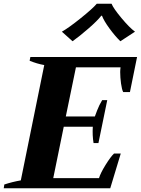

<svg xmlns="http://www.w3.org/2000/svg" viewBox="-40 -1004 751 1024"><path d="M347 -784 290 -835Q327 -856 390.5 -907Q454 -958 476 -984H555Q565 -959 608 -907.5Q651 -856 680 -835L602 -784Q574 -811 544 -852Q514 -893 504 -920H500Q480 -894 433 -853Q386 -812 347 -784ZM691 -700 653 -513H617Q610 -526 605.5 -558.5Q601 -591 601 -620Q601 -631 603 -645H365L311 -383H466Q467 -386 478 -415Q489 -444 505 -470H532L485 -241H459Q452 -282 455 -328H300L244 -54H488Q496 -81 523 -124.5Q550 -168 568 -185H604L548 0H-20L-17 -20Q25 -34 71 -42L196 -657Q157 -664 118 -680L122 -700Z"/></svg>

Font: Trirong ExtraBold
Style: Italic
Weight: 800
Italic angle: -12°
Designer: Katatrad Team
Foundry: CadsonDemak
Version: Version 1.001